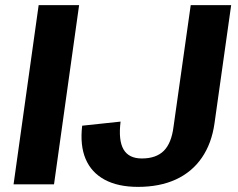

<svg xmlns="http://www.w3.org/2000/svg" viewBox="-20 -720 930 750"><path d="M289 -700 191 0H33L131 -700ZM519 10Q441 10 389 -18Q337 -46 314.5 -99Q292 -152 301 -229L451 -245Q442 -172 462.5 -136.5Q483 -101 534 -101Q590 -101 620 -131Q650 -161 658 -226L725 -700H883L818 -239Q807 -160 768.5 -104Q730 -48 667 -19Q604 10 519 10Z"/></svg>

Font: Pathway Extreme 28pt
Style: Bold Italic
Weight: 700
Italic angle: -8°
Designer: Eduardo Rodriguez Tunni
Foundry: Eduardo Rodriguez Tunni
Version: Version 1.001;gftools[0.9.26]